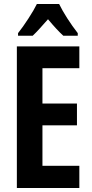

<svg xmlns="http://www.w3.org/2000/svg" viewBox="-20 -948 463 968"><path d="M166 -928Q152 -899 123.5 -855Q95 -811 71 -781V-768H145Q160 -782 180 -804Q200 -826 222 -851Q267 -797 299 -768H372V-781Q344 -817 319 -856Q294 -895 278 -928ZM380 -112H194V-316H368V-426H194V-604H380V-714H65V0H380Z"/></svg>

Font: Noto Sans UI Condensed
Style: Bold
Weight: 700
Width: 3
Designer: Monotype Design Team
Foundry: Monotype Imaging Inc.
Version: 1.001